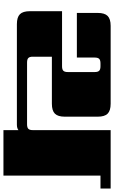

<svg xmlns="http://www.w3.org/2000/svg" viewBox="206 -868 662 1114"><g transform="rotate(90 537.0 -311.0)"><path d="M1074 -622V-563H999V0H735V-87Q724 -78 703 -78H120Q80 -78 62.5 -95.5Q45 -113 45 -153V-340H364Q383 -340 390.5 -347.5Q398 -355 398 -373V-530Q398 -548 390.5 -555.5Q383 -563 364 -563H348Q329 -563 321.5 -555.5Q314 -548 314 -530V-426H55V-547Q55 -587 72.5 -604.5Q90 -622 130 -622H582Q622 -622 639.5 -604.5Q657 -587 657 -547V-356Q657 -316 639.5 -298.5Q622 -281 582 -281H309V-170Q309 -152 316.5 -144.5Q324 -137 343 -137H701Q720 -137 727.5 -144.5Q735 -152 735 -171V-622Z"/></g></svg>

Font: Sarpanch Black
Style: Regular
Weight: 900
Designer: Manushi Parikh (Devanagari and Latin), Jyotish Sonowal (Devanagari)
Foundry: Indian Type Foundry
Version: Version 2.004;PS 1.0;hotconv 1.0.78;makeotf.lib2.5.61930; tt